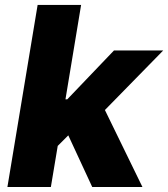

<svg xmlns="http://www.w3.org/2000/svg" viewBox="-20 -747 672 767"><path d="M632.1 -545.5H435.4L248.6 -350.1H241.5L304 -727.3H130.3L9.6 0H183.2L210.6 -164.1L252.8 -206.3L348.4 0H549L399.1 -307.5Z"/></svg>

Font: TID UI Extra Bold
Style: Italic
Weight: 800
Italic angle: -9.39999°
Designer: The TID Project Authors
Foundry: Bakken & Bæck
Version: Version 1.001;hotconv 1.0.109;makeotfexe 2.5.65596